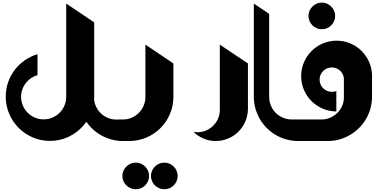

<svg xmlns="http://www.w3.org/2000/svg" viewBox="-20 -1065 2848 1450"><path d="M906.2 -0.5Q863.3 -0.5 823.5 -11Q783.7 -21.5 748.8 -40.5Q713.9 -59.6 684.3 -86.2Q654.8 -112.8 632.3 -145.5Q609.4 -112.8 579.6 -86.2Q549.8 -59.6 514.6 -40.5Q479.5 -21.5 439.7 -11.2Q399.9 -1 356.9 -1Q311 -1 268.6 -12.9Q226.1 -24.9 189 -46.6Q151.9 -68.4 121.3 -98.9Q90.8 -129.4 69.1 -166.5Q47.4 -203.6 35.4 -246.3Q23.4 -289.1 23.4 -335.4Q23.4 -392.1 41.3 -443.6Q59.1 -495.1 91.1 -537.1Q123 -579.1 167 -609.6Q210.9 -640.1 263.2 -655.8V-497.6Q235.8 -489.7 213.1 -474.1Q190.4 -458.5 174.1 -437Q157.7 -415.5 148.4 -389.4Q139.2 -363.3 139.2 -334Q139.2 -298.8 152.6 -267.6Q166 -236.3 189 -213.4Q211.9 -190.4 243.2 -177Q274.4 -163.6 309.6 -163.6Q344.7 -163.6 376 -177Q407.2 -190.4 430.2 -213.4Q453.1 -236.3 466.6 -267.6Q480 -298.8 480 -334V-1038.1L691.4 -896V-335.4Q691.4 -330.1 691.2 -325.4Q690.9 -320.8 690.4 -315.4Q693.4 -283.2 707.8 -255.1Q722.2 -227.1 744.9 -206.3Q767.6 -185.5 796.9 -173.8Q826.2 -162.1 859.9 -162.1H906.2Z M1078.1 -728 1289.6 -585.9V-334.5Q1289.6 -265.1 1263.4 -204.1Q1237.3 -143.1 1191.9 -97.7Q1146.5 -52.2 1085.4 -26.1Q1024.4 0 955.1 0H878.9V-162.6H908.7Q943.8 -162.6 974.6 -176Q1005.4 -189.5 1028.3 -212.4Q1051.3 -235.4 1064.7 -266.6Q1078.1 -297.9 1078.1 -333V-334.5ZM1004.9 163.1Q1025.9 163.1 1044.2 171.1Q1062.5 179.2 1076.2 192.9Q1089.8 206.5 1097.9 224.9Q1106 243.2 1106 263.7Q1106 284.7 1097.9 303Q1089.8 321.3 1076.2 335Q1062.5 348.6 1044.2 356.4Q1025.9 364.3 1004.9 364.3Q984.4 364.3 966.1 356.4Q947.8 348.6 934.1 335Q920.4 321.3 912.4 303Q904.3 284.7 904.3 263.7Q904.3 243.2 912.4 224.9Q920.4 206.5 934.1 192.9Q947.8 179.2 966.1 171.1Q984.4 163.1 1004.9 163.1ZM1220.7 163.1Q1241.7 163.1 1260 171.1Q1278.3 179.2 1292 192.9Q1305.7 206.5 1313.7 224.9Q1321.8 243.2 1321.8 263.7Q1321.8 284.7 1313.7 303Q1305.7 321.3 1292 335Q1278.3 348.6 1260 356.4Q1241.7 364.3 1220.7 364.3Q1200.2 364.3 1181.9 356.4Q1163.6 348.6 1149.9 335Q1136.2 321.3 1128.2 303Q1120.1 284.7 1120.1 263.7Q1120.1 243.2 1128.2 224.9Q1136.2 206.5 1149.9 192.9Q1163.6 179.2 1181.9 171.1Q1200.2 163.1 1220.7 163.1Z M1640.1 -728 1852.5 -585.9V-237.3Q1851.6 -204.6 1842.5 -174.3Q1833.5 -144 1817.6 -117.7Q1801.8 -91.3 1779.8 -69.6Q1757.8 -47.9 1731 -32.5Q1704.1 -17.1 1673.3 -8.5Q1642.6 0 1609.4 0Q1560.1 0 1516.6 -18.8Q1473.1 -37.6 1440.4 -69.8Q1447.3 -68.4 1455.1 -67.4Q1462.9 -66.4 1470.7 -66.4Q1505.9 -66.4 1536.9 -79.8Q1567.9 -93.3 1590.8 -116.2Q1613.8 -139.2 1627 -169.9Q1640.1 -200.7 1640.1 -235.8V-237.3Z M1897 -333V-1038.1L2012.7 -960.4V-901.4V-331.5Q2013.2 -296.4 2026.6 -265.4Q2040 -234.4 2063.2 -211.7Q2086.4 -189 2117.7 -175.8Q2148.9 -162.6 2184.1 -162.6H2229.5V0Q2183.6 -0.5 2141.1 -12.5Q2098.6 -24.4 2061.8 -46.1Q2024.9 -67.9 1994.6 -98.1Q1964.4 -128.4 1942.9 -165.3Q1921.4 -202.1 1909.2 -244.6Q1897 -287.1 1897 -333Z M2410.2 -1045.4Q2431.2 -1045.4 2449.5 -1037.4Q2467.8 -1029.3 2481.4 -1015.6Q2495.1 -1002 2503.2 -983.6Q2511.2 -965.3 2511.2 -944.8Q2511.2 -923.8 2503.2 -905.5Q2495.1 -887.2 2481.4 -873.5Q2467.8 -859.9 2449.5 -852.1Q2431.2 -844.2 2410.2 -844.2Q2389.6 -844.2 2371.3 -852.1Q2353 -859.9 2339.4 -873.5Q2325.7 -887.2 2317.6 -905.5Q2309.6 -923.8 2309.6 -944.8Q2309.6 -965.3 2317.6 -983.6Q2325.7 -1002 2339.4 -1015.6Q2353 -1029.3 2371.3 -1037.4Q2389.6 -1045.4 2410.2 -1045.4ZM2789.6 -334.5Q2789.6 -288.6 2777.6 -245.8Q2765.6 -203.1 2743.9 -166Q2722.2 -128.9 2691.7 -98.4Q2661.1 -67.9 2624 -46.1Q2586.9 -24.4 2544.4 -12.2Q2502 0 2456.1 0H2214.4V-162.6H2407.7Q2442.4 -162.6 2473.1 -175.8Q2503.9 -189 2527.1 -211.7Q2550.3 -234.4 2563.7 -264.9Q2577.1 -295.4 2577.1 -330.1V-473.1Q2575.7 -490.7 2567.9 -505.6Q2560.1 -520.5 2547.9 -531.7Q2535.6 -543 2519.5 -549.3Q2503.4 -555.7 2485.4 -555.7Q2466.3 -555.7 2449.5 -548.3Q2432.6 -541 2420.2 -528.6Q2407.7 -516.1 2400.6 -499.5Q2393.6 -482.9 2393.6 -463.9Q2393.6 -444.8 2400.6 -428Q2407.7 -411.1 2420.2 -398.7Q2432.6 -386.2 2449.5 -378.9Q2466.3 -371.6 2485.4 -371.6Q2494.6 -371.6 2503.2 -372.8Q2511.7 -374 2520 -377.9V-223.1Q2464.8 -223.6 2416.5 -244.6Q2368.2 -265.6 2332 -302Q2295.9 -338.4 2275.1 -386.7Q2254.4 -435.1 2254.4 -490.2Q2254.4 -545.4 2275.4 -594.2Q2296.4 -643.1 2332.8 -679.4Q2369.1 -715.8 2418 -736.8Q2466.8 -757.8 2522 -757.8Q2577.1 -757.8 2625.7 -737.1Q2674.3 -716.3 2710.7 -680.2Q2747.1 -644 2768.1 -595.7Q2789.1 -547.4 2789.6 -492.7Z"/></svg>

Font: DimaBanoo
Style: Bold
Weight: 800
Designer: R.Balvardi
Foundry: R.Balvardi
Version: Version 1.0.0-alpha3